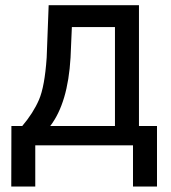

<svg xmlns="http://www.w3.org/2000/svg" viewBox="-20 -548 644 724"><path d="M413.5 -73V-446H251L246 -330.5Q236 -159.5 169.5 -73ZM572 155.5H481.5V0H113V155.5H22.5L23 -73H64Q105.5 -122 127 -171.8Q148.5 -221.5 156 -330.5L163.5 -528.5H504V-73H572Z"/></svg>

Font: Roberto Sans
Style: Regular
Weight: 400
Designer: Google (font) & Cristiano Sobral (main changes)
Version: Version 1.500; ttfautohint (v1.8.4.7-5d5b-dirty)